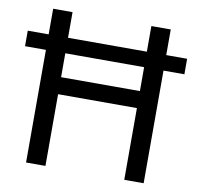

<svg xmlns="http://www.w3.org/2000/svg" viewBox="-80 -796 900 878"><g transform="rotate(10 370.5 -357.0)"><path d="M97 0V-523H0V-595H97V-714H187V-595H553V-714H643V-595H740V-523H643V0H553V-333H187V0ZM187 -412H553V-523H187Z"/></g></svg>

Font: Noto Sans Gunjala Gondi Semibold
Style: Regular
Weight: 600
Designer: Ek Type
Foundry: Ek Type
Version: Version 1.004; ttfautohint (v1.8.4.7-5d5b)